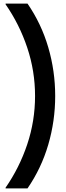

<svg xmlns="http://www.w3.org/2000/svg" viewBox="-20 -888 366 1068"><path d="M11 160V156Q88 45 131.5 -85Q175 -215 175 -354Q175 -493 131.5 -623Q88 -753 11 -864V-868H133Q210 -756 248.5 -624.5Q287 -493 287 -354Q287 -215 248.5 -83.5Q210 48 133 160Z"/></svg>

Font: Encode Sans Normal
Style: SemiBold
Weight: 600
Designer: Pablo Impallari, Andres Torresi
Foundry: Pablo Impallari, Andres Torresi
Version: Version 1.000; ttfautohint (v1.00) -l 8 -r 50 -G 200 -x 14 -